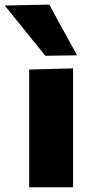

<svg xmlns="http://www.w3.org/2000/svg" viewBox="-72 -796 382 816"><path d="M52 0Q52 -53 52 -102.5Q52 -152 52 -214.5V-264.5Q52 -317 52 -357Q52 -397 52 -431.2Q52 -465.5 52 -500.5L238.5 -505.5Q238.5 -470 238.5 -435Q238.5 -400 238.5 -359Q238.5 -318 238.5 -264.5V-214.5Q238.5 -152 238.5 -102.5Q238.5 -53 238.5 0ZM120.5 -559Q93 -593 64.8 -628Q36.5 -663 7.5 -699.2Q-21.5 -735.5 -52 -772.5L137.5 -776.5Q166.5 -722.5 196.2 -668.8Q226 -615 255.5 -561Z"/></svg>

Font: Commissioner Thin ExtraBold
Style: Regular
Weight: 800
Version: Version 1.000